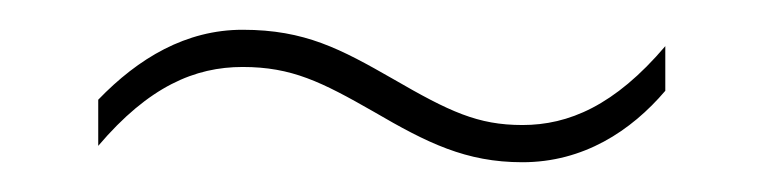

<svg xmlns="http://www.w3.org/2000/svg" viewBox="-20 -382 512 129"><path d="M46 -315V-284C80 -324 111 -337 143 -337C176 -337 196 -327 231 -307C267 -286 293 -273 331 -273C372 -273 404 -294 427 -321V-351C393 -311 362 -298 331 -298C301 -298 282 -307 244 -329C209 -349 185 -362 143 -362C105 -362 73 -343 46 -315Z"/></svg>

Font: Noto Sans Oriya Cond Thin
Style: Regular
Weight: 100
Width: 3
Designer: Amélie Bonet and Sol Matas
Foundry: Google LLC
Version: Version 2.006